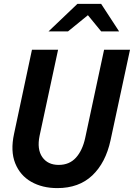

<svg xmlns="http://www.w3.org/2000/svg" viewBox="-20 -955 687 985"><path d="M274 10Q197 10 140 -22.5Q83 -55 58 -117.5Q33 -180 52 -268L144 -700H278L183 -258Q169 -189 197 -149Q225 -109 281 -109Q336 -109 369.5 -146Q403 -183 417 -247L514 -700H647L547 -235Q522 -120 453.5 -55Q385 10 274 10ZM229 -794 377 -935H499L591 -794H499L431 -877L329 -794Z"/></svg>

Font: Red Hat Mono SemiBold
Style: Italic
Weight: 600
Italic angle: -12°
Monospace: yes
Designer: Pentagram, MCKL
Foundry: MCKL
Version: Version 1.030